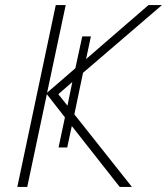

<svg xmlns="http://www.w3.org/2000/svg" viewBox="-20 -734 656 754"><path d="M48 0H87L164 -364L235 -273L210 -155H244L262 -239L450 0H498L272 -285L306 -448L616 -714H563L318 -502L337 -591H303L276 -466L165 -370L238 -714H199ZM209 -364 264 -412 245 -319Z"/></svg>

Font: Noto Sans ExtraLight
Style: Italic
Weight: 200
Italic angle: -12°
Designer: Monotype Design Team
Foundry: Monotype Imaging Inc.
Version: Version 2.013